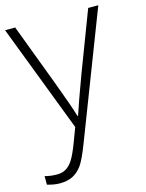

<svg xmlns="http://www.w3.org/2000/svg" viewBox="-116 -602 692 913"><g transform="rotate(-15 229.5 -145.5)"><path d="M0 -530.8H49.8L162.1 -232.9Q213.4 -95.7 227.1 -47.9H230Q250.5 -110.8 296.9 -235.8L409.2 -530.8H459L221.2 85.9Q192.4 161.1 172.9 187.5Q153.3 213.9 127.2 227.1Q101.1 240.2 64 240.2Q36.1 240.2 2 230V188Q30.3 195.8 63 195.8Q87.9 195.8 106.9 184.1Q126 172.4 141.4 147.7Q156.7 123 177 69.6Q197.3 16.1 203.1 0Z"/></g></svg>

Font: JBL Sans
Style: Light
Weight: 300
Version: Version 1.10